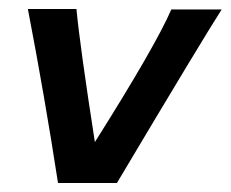

<svg xmlns="http://www.w3.org/2000/svg" viewBox="-20 -407 513 427"><path d="M361 -386H473Q430 -319 240 0H109Q80 -189 42 -387H150Q158 -303 191 -91Q326 -305 361 -386Z"/></svg>

Font: GFS Neohellenic Rg
Style: Bold Italic
Weight: 700
Italic angle: -12°
Designer: Designed by Takis Katsoulidis and George D. Matthiopoulos.
Foundry: Designed by Takis Katsoulidis and George D. Matthiopoulos.
Version: Version 1.0